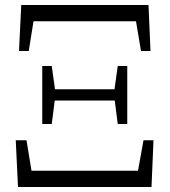

<svg xmlns="http://www.w3.org/2000/svg" viewBox="-20 -748 678 768"><path d="M52 0H586L594 -187H554L532 -65H106L86 -187H43ZM56 -544H95L114 -663H524L544 -544H582L574 -728H65ZM451 -252H489V-484H451L438 -391H200L187 -484H149V-252H187L199 -346H439Z"/></svg>

Font: Harano Aji Mincho KR
Style: Regular
Weight: 400
Foundry: Masamichi Hosoda
Version: HaranoAjiMinchoKR-Regular version 20230610;ttx 4.39.4